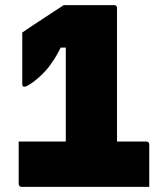

<svg xmlns="http://www.w3.org/2000/svg" viewBox="-20 -730 640 750"><path d="M229 -710Q232 -710 252 -710Q272 -710 300 -710Q328 -710 356 -710Q384 -710 403.5 -710Q423 -710 426 -710Q430 -710 432 -708.5Q434 -707 435.5 -705Q437 -703 437 -699Q437 -697 437 -664Q437 -631 437 -577.5Q437 -524 437 -460.5Q437 -397 437 -333.5Q437 -270 437 -216.5Q437 -163 437 -129Q437 -95 437 -92H229L237 -120Q237 -127 237 -141Q237 -155 237 -171Q237 -187 237 -200Q237 -206 237 -224.5Q237 -243 237 -270.5Q237 -298 237 -331Q237 -364 237 -398Q237 -432 237 -465Q237 -498 237 -524.5Q237 -551 237 -569L261 -544H196L227 -564Q208 -524 191 -497.5Q174 -471 157.5 -453Q141 -435 124 -421Q111 -410 101 -403.5Q91 -397 84.5 -394Q78 -391 75 -391Q73 -391 71 -392Q69 -393 68 -395.5Q67 -398 67 -401V-603Q84 -615 105.5 -629Q127 -643 148 -657Q163 -667 178.5 -677Q194 -687 207.5 -696Q221 -705 229 -710ZM53 -177Q56 -177 83.5 -177Q111 -177 154.5 -177Q198 -177 249.5 -177Q301 -177 352.5 -177Q404 -177 448 -177Q492 -177 520.5 -177Q549 -177 552 -177Q557 -177 560 -174Q563 -171 563 -166Q563 -160 563 -135.5Q563 -111 563 -82Q563 -53 563 -29Q563 -5 563 0Q561 0 533 0Q505 0 461.5 0Q418 0 366 0Q314 0 262 0Q210 0 166 0Q122 0 94.5 0Q67 0 64 0Q62 0 60 -1Q58 -2 56 -3Q55 -5 54 -6.5Q53 -8 53 -11Q53 -15 53 -31Q53 -47 53 -70.5Q53 -94 53 -117Q53 -140 53 -157Q53 -174 53 -177Z"/></svg>

Font: Recursive Black
Style: Regular
Weight: 900
Version: Version 1.085